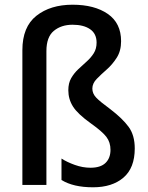

<svg xmlns="http://www.w3.org/2000/svg" viewBox="-20 -785 629 815"><path d="M494 -610Q494 -569 475.5 -540Q457 -511 433 -490Q409 -469 390.5 -450Q372 -431 372 -409Q372 -388 388 -371Q404 -354 449 -321Q500 -282 526 -246.5Q552 -211 552 -155Q552 -72 504 -31Q456 10 375 10Q291 10 241 -21V-112Q264 -97 297.5 -85Q331 -73 364 -73Q407 -73 428 -93.5Q449 -114 449 -149Q449 -181 431.5 -204Q414 -227 366 -261Q310 -301 290 -332.5Q270 -364 270 -402Q270 -432 282 -453Q294 -474 312 -491Q330 -508 348 -524Q366 -540 378 -559Q390 -578 390 -604Q390 -642 362.5 -661Q335 -680 288 -680Q240 -680 208.5 -654Q177 -628 177 -568V0H75V-572Q75 -671 134.5 -718Q194 -765 288 -765Q381 -765 437.5 -726Q494 -687 494 -610Z"/></svg>

Font: Noto Sans Lao UI SemCond Med
Style: Regular
Weight: 500
Width: 4
Designer: Monotype Design Team
Foundry: Monotype Imaging Inc.
Version: Version 2.000; ttfautohint (v1.8.4.7-5d5b)